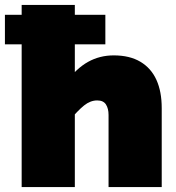

<svg xmlns="http://www.w3.org/2000/svg" viewBox="-46 -760 716 780"><path d="M395 0V-293Q395 -319 384.5 -335.5Q374 -352 349 -352Q321 -352 295.5 -331.5Q270 -311 234 -268L220 -423Q264 -482 311.5 -508.5Q359 -535 416 -535Q481 -535 524.5 -509Q568 -483 589.5 -435.5Q611 -388 611 -321V0ZM42 0V-740H258V0ZM-26 -580V-700H382V-580Z"/></svg>

Font: Azeret Mono Thin Black
Style: Regular
Weight: 900
Version: Version 1.002